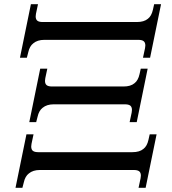

<svg xmlns="http://www.w3.org/2000/svg" viewBox="-20 -819 831 925"><path d="M54.7 85.9 107.4 -171.9H141.6L131.8 -126Q130.4 -117.2 130.4 -113.3Q130.4 -98.6 138.4 -92.3Q146.5 -85.9 164.1 -85.9H618.2Q652.3 -85.9 670.9 -101.6Q688.5 -114.7 695.3 -145.5L701.2 -171.9H734.4L681.6 85.9H647.5L657.2 40Q658.7 31.2 658.7 27.3Q658.7 12.7 650.6 6.3Q642.6 0 625 0H171.9Q139.2 0 119.1 16.6Q101.1 30.3 94.7 59.6L87.9 85.9ZM76.2 -541 128.9 -798.8H163.1L153.3 -752.9Q151.9 -744.1 151.9 -740.2Q151.9 -725.6 159.9 -719.2Q168 -712.9 185.5 -712.9H639.6Q673.8 -712.9 692.4 -728.5Q710 -741.7 716.8 -772.5L722.7 -798.8H755.9L703.1 -541H668.9L678.7 -586.9Q680.2 -595.7 680.2 -599.6Q680.2 -614.3 672.1 -620.6Q664.1 -627 646.5 -627H193.4Q160.6 -627 140.6 -610.4Q122.6 -596.7 116.2 -567.4L109.4 -541ZM121.1 -230.5 173.8 -488.3H208L198.2 -442.4Q196.8 -433.6 196.8 -429.7Q196.8 -415 204.8 -408.7Q212.9 -402.3 230.5 -402.3H575.2Q609.4 -402.3 627.9 -418Q645.5 -431.2 652.3 -461.9L658.2 -488.3H691.4L638.7 -230.5H604.5L614.3 -276.4Q615.7 -285.2 615.7 -289.1Q615.7 -303.7 607.7 -310.1Q599.6 -316.4 582 -316.4H238.3Q205.6 -316.4 185.5 -299.8Q167.5 -286.1 161.1 -256.8L154.3 -230.5Z"/></svg>

Font: Theano Old Style
Style: Regular
Weight: 400
Designer: Alexey Kryukov
Version: Version 2.00